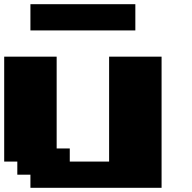

<svg xmlns="http://www.w3.org/2000/svg" viewBox="-20 -895 915 915"><path d="M125 0H750V-625H500V-125H312.5V-187.5H250V-625H0V-125H62.5V-62.5H125ZM125 -750H625V-875H125Z"/></svg>

Font: Faithful 32x
Style: Bold
Weight: 400
Foundry: Faithful Resource Pack
Version: Version 1.0; January 27, 2023